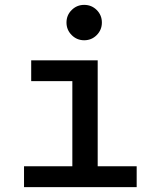

<svg xmlns="http://www.w3.org/2000/svg" viewBox="-20 -764 626 784"><path d="M275.4 0V-488.3H378.9V0ZM78.1 0V-85H285.2V0ZM369.1 0V-85H538.1V0ZM107.4 -432.6V-517.6H378.9V-432.6ZM323.7 -599.6Q293.9 -599.6 272.7 -620.8Q251.5 -642.1 251.5 -671.9Q251.5 -702.1 272.7 -723.1Q293.9 -744.1 323.7 -744.1Q354 -744.1 375 -723.1Q396 -702.1 396 -671.9Q396 -642.1 375 -620.8Q354 -599.6 323.7 -599.6Z"/></svg>

Font: Cascadia Code PL
Style: Regular
Weight: 400
Monospace: yes
Designer: Aaron Bell
Foundry: Saja Typeworks
Version: Version 2102.003